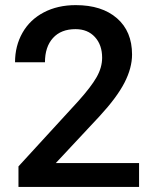

<svg xmlns="http://www.w3.org/2000/svg" viewBox="-20 -741 608 761"><path d="M531.2 0H53.2V-81.5L290 -339.8Q341.3 -397 363 -435.3Q384.8 -473.6 384.8 -512.2Q384.8 -563 356.2 -594.2Q327.6 -625.5 279.3 -625.5Q221.7 -625.5 189.9 -590.3Q158.2 -555.2 158.2 -494.1H39.6Q39.6 -559.1 69.1 -611.1Q98.6 -663.1 153.6 -691.9Q208.5 -720.7 280.3 -720.7Q383.8 -720.7 443.6 -668.7Q503.4 -616.7 503.4 -524.9Q503.4 -471.7 473.4 -413.3Q443.4 -355 375 -280.8L201.2 -94.7H531.2Z"/></svg>

Font: Vazir Medium
Style: Medium
Weight: 500
Designer: Saber Rastikerdar
Foundry: Saber Rastikerdar
Version: Version 30.0.0